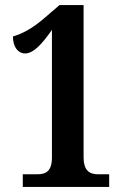

<svg xmlns="http://www.w3.org/2000/svg" viewBox="-20 -738 496 758"><path d="M70 0H411V-50H366C331 -50 310 -68 310 -116V-718H215L158 -669C103 -621 64 -604 31 -594C31 -552 52 -527 79 -527C112 -527 145 -563 185 -620V-116C185 -61 160 -50 128 -50H70Z"/></svg>

Font: Noto Serif Myanmar ExtraCondensed
Style: Bold
Weight: 700
Width: 2
Designer: Ben Mitchell and the Monotype Design Team
Foundry: Monotype Imaging Inc.
Version: Version 2.106